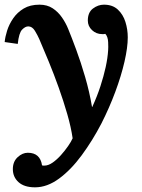

<svg xmlns="http://www.w3.org/2000/svg" viewBox="-27 -531 608 822"><path d="M123 271Q77 271 52.5 249Q28 227 28 193Q28 161 48.5 142Q69 123 92 123Q145 123 153 177Q155 178 158 178Q161 178 163 178Q180 178 198.5 165Q217 152 234 133Q251 114 264.5 94.5Q278 75 284 61Q277 13 261 -42.5Q245 -98 224.5 -155.5Q204 -213 182 -266.5Q160 -320 141 -364Q134 -380 122.5 -399Q111 -418 94 -418Q81 -418 67.5 -404Q54 -390 49 -343L-7 -351Q-5 -373 3.5 -400Q12 -427 29.5 -452.5Q47 -478 74.5 -494.5Q102 -511 142 -511Q175 -511 198.5 -495.5Q222 -480 238.5 -456Q255 -432 265 -407Q279 -373 299 -319Q319 -265 337.5 -201.5Q356 -138 367 -73H368Q389 -119 403 -162Q417 -205 425.5 -244Q434 -283 436 -316Q437 -327 436 -350.5Q435 -374 424 -386Q420 -385 417 -385Q414 -385 410 -385Q385 -385 367 -402Q349 -419 349 -443Q349 -478 371 -494.5Q393 -511 418 -511Q455 -511 477.5 -490Q500 -469 510 -437Q520 -405 520 -371Q520 -328 506 -267Q492 -206 466.5 -137.5Q441 -69 407 -2Q369 71 323 133.5Q277 196 226 233.5Q175 271 123 271Z"/></svg>

Font: Lora
Style: Italic
Weight: 400
Italic angle: -3°
Designer: Olga Karpushina, Alexei Vanyashin (Cyrillic)
Foundry: Cyreal
Version: Version 3.008